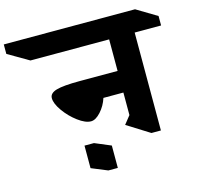

<svg xmlns="http://www.w3.org/2000/svg" viewBox="-275 -925 1271 1235"><g transform="rotate(-15 360.5 -307.5)"><path d="M689 -642V10H626L476 -84L519 -138V-288H386Q370 -238 336 -200.5Q302 -163 271 -163Q234 -163 185 -199.5Q136 -236 100.5 -286Q65 -336 65 -372Q65 -405 111 -418.5Q157 -432 267 -432H519V-642H-5L-144 -723V-786H730L865 -705V-642ZM359 171H296L189 127V-23H252L359 22Z"/></g></svg>

Font: InknutAntiqua
Style: Bold
Weight: 700
Designer: Claus Eggers Srensen
Foundry: Claus Eggers Srensen
Version: Version 1.000; ttfautohint (v1.2) -l 7 -r 28 -G 50 -x 13 -D 